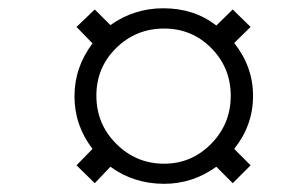

<svg xmlns="http://www.w3.org/2000/svg" viewBox="-20 -557 717 462"><path d="M375 -114.7Q301.8 -114.7 245.6 -155.8L208 -116.2L164.1 -159.2L202.6 -198.7Q159.2 -255.4 159.2 -325.2Q159.2 -395 202.6 -452.6L164.1 -492.2L208 -534.2L245.6 -496.6Q302.7 -537.1 373 -537.1Q447.3 -537.1 500.5 -495.6L540 -534.2L583 -492.2L543.5 -453.6Q588.9 -396.5 588.9 -326.2Q588.9 -255.4 543.5 -198.7L583 -159.2L540 -116.2L500.5 -155.8Q443.8 -114.7 375 -114.7ZM375 -163.1Q440.9 -163.1 488 -210.9Q535.2 -258.8 535.2 -326.2Q535.2 -394 488.5 -441.2Q441.9 -488.3 375 -488.3Q307.1 -488.3 259.5 -441.4Q211.9 -394.5 211.9 -326.7Q211.9 -258.8 259.8 -210.9Q307.6 -163.1 375 -163.1Z"/></svg>

Font: Elstob 6pt
Style: Italic
Weight: 400
Italic angle: -20°
Designer: Peter S. Baker
Version: Version 1.015